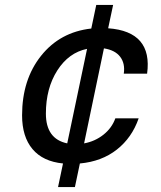

<svg xmlns="http://www.w3.org/2000/svg" viewBox="-20 -742 650 774"><path d="M436 -722 416 -628Q596 -615 573 -445H479Q485 -486 464.5 -513Q444 -540 399 -547L319 -164Q363 -172 397 -199Q431 -226 445 -265H539Q512 -187 451 -139Q390 -91 302 -83L282 12H214L234 -83Q153 -91 111 -141Q69 -191 69 -277Q69 -421 145.5 -517Q222 -613 348 -627L368 -722ZM251 -164 331 -545Q257 -530 211 -458Q165 -386 165 -284Q165 -182 251 -164Z"/></svg>

Font: Nacelle
Style: Italic
Weight: 400
Italic angle: -12°
Designer: Sora Sagano
Foundry: Sora Sagano
Version: Version 1.000;FEAKit 1.0